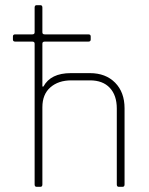

<svg xmlns="http://www.w3.org/2000/svg" viewBox="-20 -723 577 743"><path d="M136 0H122Q114 0 114 -9V-554Q114 -562 105 -562H39Q30 -562 30 -570V-582Q30 -590 39 -590H105Q114 -590 114 -598V-694Q114 -703 122 -703H136Q144 -703 144 -694V-598Q144 -590 153 -590H322Q331 -590 331 -582V-570Q331 -562 322 -562H153Q144 -562 144 -554V-388H148Q176 -440 254 -440H328Q389 -440 425.5 -403Q462 -366 462 -304V-9Q462 0 454 0H440Q432 0 432 -9V-303Q432 -354 405 -383Q378 -412 328 -412H256Q206 -412 175 -385Q144 -358 144 -308V-9Q144 0 136 0Z"/></svg>

Font: Rajdhani Light
Style: Regular
Weight: 300
Designer: Satya Rajpurohit, Jyotish Sonowal
Foundry: Indian Type Foundry
Version: Version 1.201;PS 1.0;hotconv 1.0.78;makeotf.lib2.5.61930; tt